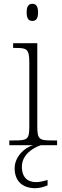

<svg xmlns="http://www.w3.org/2000/svg" viewBox="-20 -763 328 1009"><path d="M150 -653C168 -653 180 -663 180 -698C180 -732 168 -743 150 -743C132 -743 120 -732 120 -698C120 -663 132 -653 150 -653ZM29 0H155C105 13 57 64 57 121C57 187 96 226 166 226C186 226 210 220 230 211V183C203 190 190 194 169 194C131 194 95 175 95 113C95 48 157 12 195 0H280V-25H254C187 -25 176 -30 176 -98V-536H49V-511H64C120 -511 134 -506 134 -435V-97C134 -30 123 -25 56 -25H29Z"/></svg>

Font: Noto Serif Devanagari ExtraLight
Style: Regular
Weight: 200
Designer: Universal Thirst, Indian Type Foundry and the Monotype Design Team
Foundry: Monotype Imaging Inc.
Version: Version 2.004